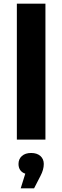

<svg xmlns="http://www.w3.org/2000/svg" viewBox="-20 -762 341 1048"><path d="M72 -742H228V0H72ZM219 133Q219 164 201 198L166 266H93L118 186Q100 180 90.5 166.5Q81 153 81 133Q81 106 99.5 89.5Q118 73 150 73Q182 73 200.5 89.5Q219 106 219 133Z"/></svg>

Font: Montserrat-Bold
Style: Bold
Weight: 700
Version: Version 7.200